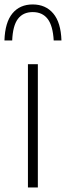

<svg xmlns="http://www.w3.org/2000/svg" viewBox="-46 -822 290 842"><path d="M76.5 0V-540.5H120V0ZM-26.5 -644.5Q-24 -724 8.5 -763.2Q41 -802.5 97.5 -802.5Q154 -802.5 187.5 -763Q221 -723.5 223.5 -644.5H189.5Q186 -709 163 -739Q140 -769 97.5 -769Q55 -769 32.5 -739Q10 -709 7.5 -644.5Z"/></svg>

Font: Encode Sans Semi Condensed ExtraLight
Style: Regular
Weight: 200
Width: 4
Designer: Multiple Designers
Foundry: Impallari Type
Version: Version 3.000; ttfautohint (v1.8.3) -l 8 -r 50 -G 200 -x 14 